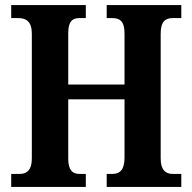

<svg xmlns="http://www.w3.org/2000/svg" viewBox="-20 -734 755 754"><path d="M24 0H317V-51H292C264 -51 248 -67 248 -111V-344H469V-115C469 -67 451 -51 421 -51H399V0H692V-51H658C631 -51 611 -66 611 -111V-602C611 -650 630 -663 658 -663H692V-714H399V-663H420C452 -663 469 -650 469 -602V-402H248V-604C248 -650 264 -663 292 -663H317V-714H24V-663H52C82 -663 105 -650 105 -602V-111C105 -67 86 -51 58 -51H24Z"/></svg>

Font: Noto Serif Ethiopic Condensed
Style: Bold
Weight: 700
Width: 3
Designer: Monotype Design Team
Foundry: Monotype Imaging Inc.
Version: Version 2.102